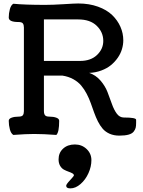

<svg xmlns="http://www.w3.org/2000/svg" viewBox="-20 -755 808 1082"><path d="M353 291.5Q353 283.7 374.8 260.5Q396.5 237.3 396.5 233.4Q396.5 226.6 387.7 221.7Q378.9 216.8 366.2 212.4Q353.5 208 340.6 201.2Q327.6 194.3 318.8 179.4Q310.1 164.6 310.1 143.1Q310.1 106 335.7 82.5Q361.3 59.1 401.9 59.1Q440.9 59.1 468 84.7Q495.1 110.4 495.1 147.5Q495.1 184.1 478.5 220.9Q461.9 257.8 433.8 282.2Q405.8 306.6 376.5 306.6Q353 306.6 353 291.5ZM227.5 -411.6H430.7Q491.7 -411.6 526.9 -445.3Q562 -479 562 -524.4Q562 -573.7 525.1 -609.6Q488.3 -645.5 420.9 -645.5H227.5ZM55.2 -733.9Q119.6 -727.5 234.9 -727.5Q276.4 -727.5 338.6 -731.4Q400.9 -735.4 420.9 -735.4Q482.4 -735.4 532 -717.5Q581.5 -699.7 612.1 -670.2Q642.6 -640.6 658.7 -604Q674.8 -567.4 674.8 -527.8Q674.8 -502.9 667.2 -477.8Q659.7 -452.6 643.6 -429.4Q627.4 -406.2 605.2 -387.9Q583 -369.6 551 -357.7Q519 -345.7 482.4 -344.2Q519.5 -332 545.9 -301.5Q572.3 -271 585.7 -236.6Q599.1 -202.1 610.6 -169.2Q622.1 -136.2 638.2 -114.5Q654.3 -92.8 677.7 -92.8Q747.1 -92.8 747.1 -80.1V-62Q747.1 -45.4 744.6 -35.2Q742.2 -24.9 733.4 -13.4Q724.6 -2 704.6 3.7Q684.6 9.3 652.8 9.3Q621.6 9.3 597.9 -1.2Q574.2 -11.7 558.8 -29.5Q543.5 -47.4 531.7 -70.8Q520 -94.2 510.5 -120.6Q501 -147 491.5 -173.8Q481.9 -200.7 468.5 -226.3Q455.1 -252 437.7 -272.7Q420.4 -293.5 393.3 -308.6Q366.2 -323.7 331.1 -329.1H227.5V-129.4Q227.5 -122.1 228.3 -117.9Q229 -113.8 231.7 -108.4Q234.4 -103 241.2 -100.3Q248 -97.7 258.8 -97.7Q281.2 -97.7 297.4 -91.8Q313.5 -85.9 313.5 -74.2Q313.5 -9.3 297.4 5.4Q224.1 0 171.9 0Q127 0 55.2 5.4Q42 -2.4 35.6 -25.9Q29.3 -49.3 29.3 -74.2Q29.3 -85.9 45.4 -91.8Q61.5 -97.7 84 -97.7Q103 -97.7 108.9 -105.7Q114.7 -113.8 114.7 -128.4V-600.1Q114.7 -614.7 108.9 -622.8Q103 -630.9 84 -630.9Q29.3 -630.9 29.3 -656.2Q29.3 -680.2 35.6 -703.4Q42 -726.6 55.2 -733.9Z"/></svg>

Font: Coustard
Style: Regular
Weight: 400
Foundry: vernon adams
Version: Version 1.000